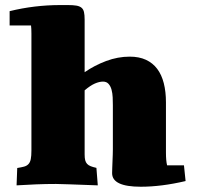

<svg xmlns="http://www.w3.org/2000/svg" viewBox="-20 -709 761 740"><path d="M415 -304.2Q415 -317.9 414.3 -333.7Q413.6 -349.6 409.9 -363.3Q406.2 -377 398.4 -385.7Q390.6 -394.5 377 -394.5Q362.8 -394.5 345.5 -387Q328.1 -379.4 306.2 -360.8V-113.8Q306.2 -100.1 308.3 -91.6Q310.5 -83 315.7 -77.4Q320.8 -71.8 329.6 -68.4Q338.4 -64.9 351.6 -62L356.9 5.4Q289.6 2.9 249.8 1.5Q210 0 195.8 0Q157.2 0 119.6 1.5Q82 2.9 43.9 5.4L46.4 -61.5Q62.5 -64 73 -66.9Q83.5 -69.8 89.8 -76.7Q96.2 -83.5 98.6 -95.7Q101.1 -107.9 101.1 -129.4V-579.6Q101.1 -599.1 99.6 -610.8H17.1V-666Q112.8 -689.5 212.4 -689.5H241.7Q262.2 -689.5 274.7 -687.3Q287.1 -685.1 294.2 -679.2Q301.3 -673.3 303.7 -662.4Q306.2 -651.4 306.2 -633.8V-430.7Q344.2 -457 389.2 -473.9Q434.1 -490.7 480 -490.7Q516.1 -490.7 542.5 -478.5Q568.8 -466.3 585.9 -443.6Q603 -420.9 611.3 -388.2Q619.6 -355.5 619.6 -314.5V-121.1Q619.6 -89.4 624 -71.8H689L695.3 -11.2Q602.1 10.7 522.5 10.7Q412.1 10.7 412.1 -41.5Q412.1 -48.3 412.6 -60.8Q413.1 -73.2 413.6 -86.9Q414.1 -100.6 414.6 -113.3Q415 -126 415 -133.8Z"/></svg>

Font: Tienne Black
Style: Regular
Weight: 900
Designer: vernon adams
Foundry: vernon adams
Version: Version 001.001